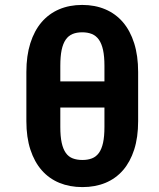

<svg xmlns="http://www.w3.org/2000/svg" viewBox="-20 -741 640 771"><path d="M534.7 -254.4Q534.7 -189.5 518.8 -140.1Q502.9 -90.8 473.9 -57.4Q444.8 -23.9 403.6 -6.8Q362.3 10.3 311 10.3Q259.8 10.3 218.3 -6.8Q176.8 -23.9 147.5 -57.4Q118.2 -90.8 102.1 -140.1Q85.9 -189.5 85.9 -254.4V-452.1Q85.9 -517.1 101.8 -567.4Q117.7 -617.7 147 -651.9Q176.3 -686 217.5 -703.6Q258.8 -721.2 310.1 -721.2Q361.3 -721.2 402.8 -703.6Q444.3 -686 473.6 -651.9Q502.9 -617.7 518.8 -567.4Q534.7 -517.1 534.7 -452.1ZM399.4 -309.1H222.2V-231.4Q222.2 -192.9 227.8 -167.5Q233.4 -142.1 244.4 -126.7Q255.4 -111.3 272.2 -105Q289.1 -98.6 311 -98.6Q332.5 -98.6 349.1 -105Q365.7 -111.3 377 -126.7Q388.2 -142.1 393.8 -167.5Q399.4 -192.9 399.4 -231.4ZM222.2 -414.1H399.4V-476.6Q399.4 -514.6 393.8 -540.3Q388.2 -565.9 377 -581.8Q365.7 -597.7 348.9 -604.5Q332 -611.3 310.1 -611.3Q288.1 -611.3 271.5 -604.5Q254.9 -597.7 243.9 -581.8Q232.9 -565.9 227.5 -540.3Q222.2 -514.6 222.2 -476.6Z"/></svg>

Font: Roboto Mono
Style: Bold
Weight: 700
Designer: Google
Version: Version 2.000985; 2015; ttfautohint (v1.3)